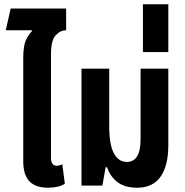

<svg xmlns="http://www.w3.org/2000/svg" viewBox="-20 -870 868 900"><path d="M205 10Q147 10 118 -20Q89 -50 89 -114V-599Q89 -655 101.5 -682Q114 -709 130 -724L129 -728H7L30 -830H290V-728Q262 -728 240.5 -704Q219 -680 219 -616V-131Q219 -93 246 -93Q258 -93 272 -100L284 -9Q269 1 248.5 5.5Q228 10 205 10Z M623 10Q565 10 530.5 -16.5Q496 -43 482 -86H475L460 0H362V-548H492V-277Q492 -193 513.5 -152Q535 -111 575 -111Q606 -111 622.5 -137Q639 -163 639 -219V-548H769V-190Q769 -93 732.5 -41.5Q696 10 623 10Z M650 -626V-850H769V-626Z"/></svg>

Font: Noto Sans Thai ExtCond
Style: Bold
Weight: 700
Width: 2
Designer: Monotype Design Team
Foundry: Monotype Imaging Inc.
Version: Version 2.002; ttfautohint (v1.8.4.7-5d5b)